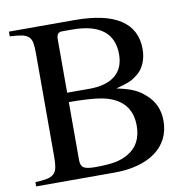

<svg xmlns="http://www.w3.org/2000/svg" viewBox="-82 -820 906 902"><g transform="rotate(-10 371.5 -369.0)"><path d="M331.1 -738.3Q476.6 -738.3 549.8 -690.4Q623 -642.6 623 -548.8Q623 -514.6 611.3 -484.9Q599.6 -455.1 578.1 -436.5Q567.4 -427.7 557.6 -420.9Q547.9 -414.1 535.6 -408.7Q523.4 -403.3 507.3 -398.4Q491.2 -393.6 469.7 -387.7Q497.1 -381.8 517.1 -376Q537.1 -370.1 552.7 -362.8Q568.4 -355.5 581.1 -346.7Q593.8 -337.9 606.4 -326.2Q661.1 -277.3 661.1 -200.2Q661.1 -153.3 642.6 -116.2Q624 -79.1 588.9 -53.2Q553.7 -27.3 503.9 -13.7Q454.1 0 391.6 0H18.6V-20.5Q52.7 -21.5 73.7 -25.9Q94.7 -30.3 106.4 -41Q118.2 -51.8 122.1 -70.8Q126 -89.8 126 -120.1V-616.2Q126 -647.5 122.6 -666Q119.1 -684.6 107.4 -695.3Q95.7 -706.1 74.7 -710Q53.7 -713.9 18.6 -715.8V-738.3ZM238.3 -86.9Q238.3 -59.6 252.9 -50.3Q267.6 -41 306.6 -41Q335.9 -41 358.9 -42.5Q381.8 -43.9 400.9 -47.4Q419.9 -50.8 435.5 -56.6Q451.2 -62.5 464.8 -70.3Q533.2 -109.4 533.2 -199.2Q533.2 -304.7 436.5 -341.8Q420.9 -347.7 402.8 -351.6Q384.8 -355.5 361.8 -357.9Q338.9 -360.4 308.6 -361.8Q278.3 -363.3 238.3 -363.3ZM345.7 -408.2Q424.8 -408.2 467.3 -442.9Q509.8 -477.5 509.8 -543.9Q509.8 -620.1 460 -658.2Q410.2 -696.3 312.5 -696.3H263.7Q238.3 -696.3 238.3 -663.1V-408.2Z"/></g></svg>

Font: Jomolhari
Style: Regular
Weight: 400
Designer: Christopher J. Fynn
Foundry: Christopher  J.  Fynn (Karma Drubgy¸ Tenzin).
Version: Version alpha 0.003c 2006